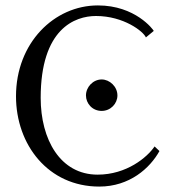

<svg xmlns="http://www.w3.org/2000/svg" viewBox="-20 -678 639 708"><path d="M568 -121 550 -138C523 -98 447 -34 340 -34C202 -34 130 -164 130 -317C130 -572 256 -619 334 -619C436 -619 509 -562 518 -540L547 -564C545 -569 479 -658 341 -658C180 -658 39 -520 39 -323C39 -144 158 10 346 10C458 10 533 -58 568 -121ZM355 -269C388 -269 413 -296 413 -326C413 -359 384 -385 355 -385C323 -385 297 -357 297 -326C297 -297 320 -269 355 -269Z"/></svg>

Font: Libertinus Serif
Style: Regular
Weight: 400
Designer: Philipp H. Poll, Khaled Hosny
Foundry: Caleb Maclennan
Version: Version 7.050;RELEASE